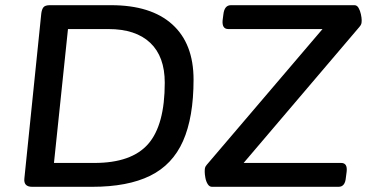

<svg xmlns="http://www.w3.org/2000/svg" viewBox="-20 -720 1443 740"><path d="M104 0Q70 0 74 -33L139 -667Q141 -684 147.5 -692Q154 -700 172 -700H408Q562 -700 644 -626Q726 -552 726 -413Q726 -268 685.5 -176.5Q645 -85 558.5 -42.5Q472 0 335 0ZM188 -92H344Q487 -92 551 -165Q615 -238 615 -401Q615 -502 559 -555Q503 -608 398 -608H242ZM797 0Q787 0 780.5 -10.5Q774 -21 771.5 -35Q769 -49 769 -58Q769 -67 770 -72.5Q771 -78 777 -85L1223 -608H860Q835 -608 838 -642L841 -665Q845 -700 870 -700H1346Q1356 -700 1362 -689.5Q1368 -679 1371 -665Q1374 -651 1374 -642Q1374 -633 1372.5 -628Q1371 -623 1365 -616L919 -92H1295Q1320 -92 1316 -58L1313 -35Q1310 0 1285 0Z"/></svg>

Font: Asap Semi Expanded Semi Expanded Medium
Style: Italic
Weight: 500
Width: 6
Italic angle: -6°
Designer: Pablo Cosgaya
Foundry: Omnibus-Type
Version: Version 3.001; ttfautohint (v1.8.4.7-5d5b)